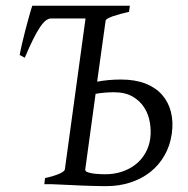

<svg xmlns="http://www.w3.org/2000/svg" viewBox="-20 -635 648 662"><path d="M373.5 -316.9Q355 -316.9 339.4 -315.4Q323.7 -314 309.6 -311.5L273.9 -50.8Q273.4 -47.4 277.8 -43Q290.5 -37.6 308.1 -35.9Q325.7 -34.2 342.8 -34.2Q374 -34.2 400.9 -43.2Q427.7 -52.2 448 -68.4Q468.3 -84.5 481.2 -107.2Q494.1 -129.9 498 -157.2Q501.5 -184.1 496.8 -212.4Q492.2 -240.7 477.5 -263.9Q462.9 -287.1 437.3 -302Q411.6 -316.9 373.5 -316.9ZM572.3 -173.8Q566.4 -132.3 547.1 -98.9Q527.8 -65.4 498.3 -42Q468.8 -18.6 429.9 -5.9Q391.1 6.8 346.7 6.8Q336.9 6.8 323.7 6.6Q310.5 6.3 295.4 5.9Q280.3 5.4 263.9 4.9Q247.6 4.4 232.4 3.4Q196.3 2 156.2 0H132.8L135.3 -21Q166 -27.8 184.3 -35.9Q202.6 -43.9 203.6 -50.8L274.9 -571.3H155.8Q147.5 -571.3 138.2 -564.5Q128.9 -557.6 118.2 -541.7Q107.4 -525.9 94.5 -500Q81.5 -474.1 65.4 -436L47.9 -445.3Q50.3 -459.5 55.7 -483.2Q61 -506.8 67.6 -531.7Q74.2 -556.6 80.6 -579.6Q86.9 -602.5 91.3 -615.2H427.7L424.8 -594.2Q409.7 -590.8 395.3 -586.9Q380.9 -583 369.6 -579.1Q358.4 -575.2 351.6 -571.3Q344.7 -567.4 344.2 -564L314.9 -353.5Q334 -356.9 354.5 -358.9Q375 -360.8 397 -360.8Q445.3 -360.8 480.7 -347.2Q516.1 -333.5 538.3 -308.6Q560.5 -283.7 569.3 -249.3Q578.1 -214.8 572.3 -173.8Z"/></svg>

Font: Gentium Plus Cyr
Style: Italic
Weight: 400
Italic angle: -8°
Designer: J. Victor Gaultney, Annie Olsen, Iska Routamaa, Becca Hirsbrunner
Foundry: SIL International
Version: Version 5.000